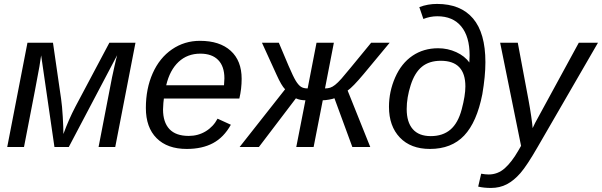

<svg xmlns="http://www.w3.org/2000/svg" viewBox="-20 -745 3050 973"><path d="M666.5 -528.3 564 0H479.5L547.9 -353.5Q550.3 -364.3 553.5 -378.9Q556.6 -393.6 560.1 -409.2Q563.5 -424.8 567.1 -439.7Q570.8 -454.6 573.7 -465.3L328.6 0H255.9L188.5 -464.4Q187 -452.1 179.7 -407.5Q172.4 -362.8 101.6 0H16.6L119.1 -528.3H248.5L289.6 -244.1Q294.9 -208.5 298.1 -152.8Q301.3 -97.2 301.3 -65.9Q328.1 -139.6 362.8 -205.6L534.2 -528.3Z M810.5 -245.6Q807.6 -228.5 806.2 -190.4Q806.2 -125.5 838.6 -90.8Q871.1 -56.2 936.5 -56.2Q983.9 -56.2 1022.5 -79.6Q1061 -103 1082.5 -143.6L1149.9 -112.8Q1114.3 -48.8 1059.3 -19.5Q1004.4 9.8 926.3 9.8Q828.1 9.8 773.7 -44.7Q719.2 -99.1 719.2 -197.8Q719.2 -295.9 753.9 -373.8Q788.6 -451.7 851.6 -494.9Q914.6 -538.1 993.2 -538.1Q1093.3 -538.1 1148.9 -487.8Q1204.6 -437.5 1204.6 -345.7Q1204.6 -294.4 1192.9 -245.6ZM1115.2 -313 1117.2 -348.1Q1117.2 -408.7 1085.7 -440.9Q1054.2 -473.1 995.1 -473.1Q929.7 -473.1 885 -431.4Q840.3 -389.6 822.3 -313Z M1527.8 -236.8Q1500.5 -236.8 1479.5 -246.6L1292 0H1194.3L1424.8 -292.5Q1406.2 -311 1381.3 -366.7L1307.6 -528.3H1393.1L1442.4 -411.6Q1466.3 -356 1479.2 -335Q1492.2 -314 1504.9 -305.4Q1517.6 -296.9 1539.1 -296.9L1584 -528.3H1671.9L1627 -296.9Q1641.1 -296.9 1652.8 -300.5Q1664.6 -304.2 1678.2 -314.9Q1691.9 -325.7 1710.4 -346.4Q1729 -367.2 1860.8 -528.3H1954.6L1822.8 -369.6Q1767.6 -303.7 1741.7 -286.1L1856.4 0H1765.6L1674.8 -247.1Q1667 -243.7 1647.5 -240.2Q1627.9 -236.8 1615.7 -236.8L1569.3 0H1481.4Z M2158.7 9.8Q2061.5 9.8 2006.3 -48.1Q1951.2 -106 1951.2 -203.6Q1951.2 -281.2 1982.7 -352.8Q2014.2 -424.3 2070.3 -462.4Q2126.5 -500.5 2200.2 -500.5Q2249 -500.5 2292.2 -480.7Q2335.4 -460.9 2358.4 -428.2L2359.9 -463.9Q2359.9 -559.6 2317.4 -611.1Q2274.9 -662.6 2196.3 -662.6Q2160.2 -662.6 2125.5 -648.9L2105 -709Q2147.5 -725.1 2194.8 -725.1Q2314.5 -725.1 2377.2 -651.4Q2439.9 -577.6 2439.9 -429.7Q2439.9 -358.9 2424.3 -267.6Q2396.5 -126 2332.3 -58.1Q2268.1 9.8 2158.7 9.8ZM2163.1 -55.2Q2223.6 -55.2 2262.5 -88.1Q2301.3 -121.1 2319.8 -190.9Q2338.4 -260.7 2338.4 -307.1Q2338.4 -437 2213.9 -437Q2155.3 -437 2118.4 -407Q2081.5 -377 2061.3 -313.7Q2041 -250.5 2041 -192.4Q2041 -126 2071.8 -90.6Q2102.5 -55.2 2163.1 -55.2Z M2467.8 207.5Q2432.6 207.5 2403.3 200.7L2418.5 135.3Q2440.4 139.2 2456.1 139.2Q2502.4 139.2 2537.8 107.9Q2573.2 76.7 2607.4 17.1L2620.6 -5.9L2514.6 -528.3H2604L2658.7 -236.3Q2666 -197.3 2672.4 -153.1Q2678.7 -108.9 2679.2 -95.7Q2684.1 -106.4 2691.9 -122.1Q2699.7 -137.7 2913.1 -528.3H3010.3L2704.6 0Q2650.4 94.2 2617.4 132.1Q2584.5 169.9 2548.6 188.7Q2512.7 207.5 2467.8 207.5Z"/></svg>

Font: Liberation Sans
Style: Italic
Weight: 400
Italic angle: -12°
Designer: Steve Matteson
Foundry: Ascender Corporation
Version: Version 2.1.5